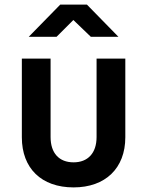

<svg xmlns="http://www.w3.org/2000/svg" viewBox="-20 -805 640 835"><path d="M105 -645H226L299 -718L375 -645H495L358 -785H242ZM300 10C438 10 525 -73 525 -208V-550H400V-209C400 -139 362 -99 300 -99C237 -99 200 -139 200 -209V-550H75V-208C75 -73 160 10 300 10Z"/></svg>

Font: JetBrains Mono
Style: Bold
Weight: 558
Monospace: yes
Designer: Philipp Nurullin, Konstantin Bulenkov
Foundry: JetBrains
Version: Version 2.305